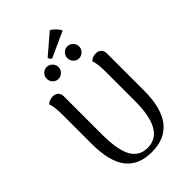

<svg xmlns="http://www.w3.org/2000/svg" viewBox="-298 -1134 1257 1257"><g transform="rotate(-45 330.5 -505.5)"><path d="M479 -962.9 300.8 -881.8Q295.4 -883.8 289.3 -892.8Q283.2 -901.9 283.2 -905.8L420.9 -1023.9Q436.5 -1017.1 454.1 -998.8Q471.7 -980.5 479 -962.9ZM235.8 -757.8Q213.9 -757.8 198 -774.2Q182.1 -790.5 182.1 -813Q182.1 -835.4 198 -851.8Q213.9 -868.2 235.8 -868.2Q258.3 -868.2 274.7 -851.8Q291 -835.4 291 -813Q291 -790.5 274.7 -774.2Q258.3 -757.8 235.8 -757.8ZM426.8 -757.8Q404.8 -757.8 388.9 -774.2Q373 -790.5 373 -813Q373 -835.4 388.9 -851.8Q404.8 -868.2 426.8 -868.2Q449.2 -868.2 465.6 -851.8Q481.9 -835.4 481.9 -813Q481.9 -790.5 465.6 -774.2Q449.2 -757.8 426.8 -757.8ZM578.1 -654.8V-306.2Q578.1 -147.5 515.9 -67.1Q453.6 13.2 330.1 13.2Q208 13.2 148.4 -64.2Q88.9 -141.6 88.9 -306.2V-571.8Q88.9 -647 75.2 -684.1Q97.7 -704.1 127.9 -704.1Q150.9 -704.1 165.5 -690.7Q180.2 -677.2 180.2 -654.8V-301.8Q180.2 -157.7 216.3 -91.8Q252.4 -25.9 330.1 -25.9Q487.8 -25.9 487.8 -301.8V-571.8Q487.8 -647 474.1 -684.1Q496.6 -704.1 526.9 -704.1Q548.8 -704.1 563.5 -690.7Q578.1 -677.2 578.1 -654.8Z"/></g></svg>

Font: Arima Madurai Medium
Style: Regular
Weight: 500
Designer: Joana Correia and Natanael Gama
Foundry: NDISCOVER
Version: Version 1.019;PS 001.019;hotconv 1.0.88;makeotf.lib2.5.64775